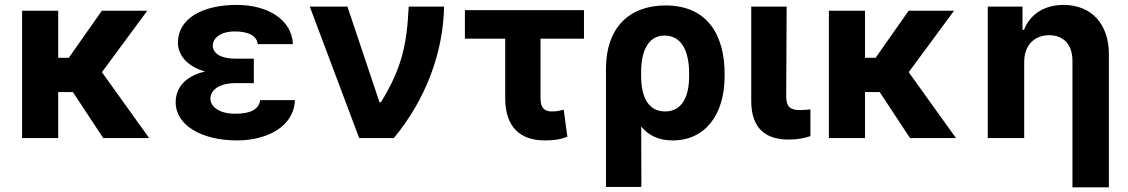

<svg xmlns="http://www.w3.org/2000/svg" viewBox="-20 -573 4682 797"><path d="M71.7 0H221.6V-190.7H282.7L408.4 0H599.1L403.1 -273.4L591.3 -528.4H402.7L265.6 -333.1H221.6V-528.4H71.7Z M709.2 -148.4C709.5 -51.1 820.3 9.9 963.4 9.9C1088.8 9.9 1199.9 -47.2 1204.2 -157.3H1060C1054.7 -120.4 1023.1 -100.9 955.6 -100.9C889.9 -100.9 854 -130 853.3 -163C854 -207.4 903.1 -228 956.3 -228H1033.7V-329.5H956.3C897.7 -329.5 863.6 -350.9 863.3 -383.5C863.6 -414.8 894.9 -442.5 955.3 -442.5C1008.9 -442.5 1045.8 -425.8 1050.1 -389.9H1196C1191.1 -492.2 1091.3 -552.6 962.7 -552.6C820.7 -552.6 718.8 -496.4 718.4 -395.6C718.8 -345.9 755 -297.6 831.3 -276.3C746.8 -256.4 709.5 -207.4 709.2 -148.4Z M1266 -545.5 1470.9 0H1615.1C1747.2 -160.2 1819.6 -353 1823.5 -545.5H1676.5C1669 -386.4 1647.7 -289.4 1561.1 -148.4H1555.4L1422.2 -545.5Z M1909.8 -530.9V-412.6H2077.1V-166.2C2077.1 -47.6 2137.4 9.9 2241.1 9.9C2279.1 9.9 2305 6.4 2335.2 -5.7L2320 -117.5C2304.3 -114 2293 -110.4 2271 -110.4C2242.2 -110.4 2223.7 -122.5 2223.7 -165.5V-412.6H2404.1V-530.9Z M2495.4 203.1H2642.4L2641.7 -47.9C2671.9 -11 2713.4 9.9 2772.4 9.9C2907 9.9 2987.9 -96.6 2987.9 -257.1V-267C2987.9 -420.5 2921.5 -550.4 2742.9 -550.4C2591.6 -550.4 2495.7 -457.4 2495.4 -288.4ZM2641.3 -274.5C2641.3 -355.1 2667.6 -425.4 2738.6 -425.4C2814.6 -425.4 2840.9 -351.6 2840.6 -267V-257.1C2840.9 -185.4 2818.9 -110.4 2740.8 -110.4C2661.9 -110.4 2642.4 -186.4 2641.3 -251.8Z M3098.4 -545.5V-152.7C3099.1 -39.1 3158.7 6.4 3254.3 6.4C3288 6.4 3319.2 0.7 3344.1 -7.8V-119C3333.1 -117.9 3320 -116.1 3301.1 -116.1C3263.8 -116.1 3244 -127.1 3243.6 -170.8L3245.4 -545.5Z M3420.8 0H3570.7V-190.7H3631.7L3757.5 0H3948.2L3752.1 -273.4L3940.3 -528.4H3751.8L3614.7 -333.1H3570.7V-528.4H3420.8Z M4080.3 0H4231.5V-315.3C4231.5 -385.7 4274.1 -426.8 4334.9 -426.8C4396 -426.8 4431.8 -387.1 4431.8 -320.3V204.5H4583.1V-347.3C4583.1 -474.8 4509.2 -552.6 4394.9 -552.6C4314.3 -552.6 4255.3 -513.1 4230.8 -449.2H4224.4V-545.5H4080.3Z"/></svg>

Font: Inter-Hewn
Style: Bold
Weight: 700
Designer: Rasmus Andersson
Foundry: rsms
Version: Version 3.012;git-f93a4a705